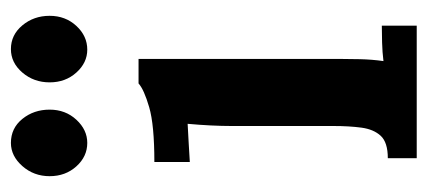

<svg xmlns="http://www.w3.org/2000/svg" viewBox="-236 -548 784 352"><g transform="rotate(-90 156.0 -372.0)"><path d="M42 -53Q71 -53 83 -66Q95 -79 98 -101.5Q101 -124 101 -153V-340Q101 -357 102 -377.5Q103 -398 105 -420Q89 -419 68.5 -418Q48 -417 35 -416V-481Q103 -481 135.5 -490.5Q168 -500 179 -510H224V-143Q224 -126 223.5 -104Q223 -82 220 -61Q236 -63 254 -63.5Q272 -64 285 -64V0H42ZM241 -604Q217 -604 199 -624Q181 -644 181 -673Q181 -702 199 -723Q217 -744 242 -744Q268 -744 285.5 -723Q303 -702 303 -673Q303 -644 284.5 -624Q266 -604 241 -604ZM70 -604Q45 -604 27 -624Q9 -644 9 -673Q9 -702 27.5 -723Q46 -744 70 -744Q97 -744 114 -723Q131 -702 131 -673Q131 -644 112.5 -624Q94 -604 70 -604Z"/></g></svg>

Font: Lora SemiBold
Style: Regular
Weight: 600
Designer: Olga Karpushina, Alexei Vanyashin (Cyrillic)
Foundry: Cyreal
Version: Version 3.011; ttfautohint (v1.8.4.7-5d5b)